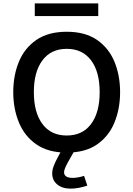

<svg xmlns="http://www.w3.org/2000/svg" viewBox="-20 -888 780 1124"><path d="M555.2 -868.2V-793.9H183.6V-868.2ZM370.6 -702.1Q479 -702.1 548.1 -654.3Q617.2 -606.4 650.1 -526.4Q683.1 -446.3 683.1 -348.6Q683.1 -251.5 650.1 -170.9Q617.2 -90.3 548.1 -42.5Q479 5.4 370.6 5.4Q262.7 5.4 193.4 -42.5Q124 -90.3 90.8 -170.9Q57.6 -251.5 57.6 -348.6Q57.6 -446.3 90.6 -526.4Q123.5 -606.4 192.9 -654.3Q262.2 -702.1 370.6 -702.1ZM370.6 -602.1Q278.8 -602.1 228.5 -534.9Q178.2 -467.8 178.2 -348.6Q178.2 -229.5 228.3 -162.1Q278.3 -94.7 370.6 -94.7Q462.9 -94.7 513.2 -162.1Q563.5 -229.5 563.5 -348.6Q563.5 -468.3 512.9 -535.2Q462.4 -602.1 370.6 -602.1ZM472.2 141.6 491.2 198.7Q465.3 207 441.2 211.7Q417 216.3 394 216.3Q344.7 216.3 315.2 191.9Q285.6 167.5 285.6 127Q285.6 107.4 293.9 85Q302.2 62.5 319.8 29.8L335.9 0V-2.9L411.1 -1.5L412.6 0L378.4 60.5Q355 102.5 355 120.1Q355 153.3 405.8 153.3Q435.5 153.3 472.2 141.6Z"/></svg>

Font: Estedad-FD SemiBold
Style: Regular
Weight: 600
Designer: Amin Abedi
Version: Version 7.3